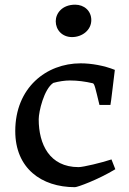

<svg xmlns="http://www.w3.org/2000/svg" viewBox="-20 -774 541 804"><path d="M43.9 -225.1C43.9 -69.8 152.8 9.8 293.9 9.8C304.7 9.8 390.6 -21.5 462.9 -65.4L446.8 -106.4C405.8 -92.8 328.6 -74.2 309.1 -74.2C187 -74.2 142.1 -170.4 142.1 -274.4C142.1 -306.6 164.1 -400.9 203.1 -426.8C225.6 -433.1 251 -437 272.5 -437C306.2 -437 336.9 -432.6 368.7 -425.3C376 -423.3 379.4 -404.8 396.5 -334.5H442.4C443.8 -334.5 459 -468.8 460.9 -481.4C415.5 -499.5 362.8 -508.8 317.4 -508.8C173.8 -508.8 43.9 -406.7 43.9 -225.1ZM281.7 -618.7C323.7 -618.7 362.3 -647.5 362.3 -689.9C362.3 -729 332 -754.4 294.9 -754.4C239.7 -754.4 213.4 -717.8 213.4 -685.1C213.4 -648.9 240.2 -618.7 281.7 -618.7Z"/></svg>

Font: Donegal One
Style: Regular
Weight: 400
Designer: Gary Lonergan
Foundry: Sorkin Type Co.
Version: Version 1.004